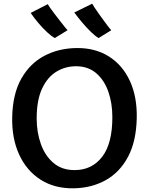

<svg xmlns="http://www.w3.org/2000/svg" viewBox="-20 -1011 806 1039"><path d="M380.5 8Q275.5 10 199.5 -38.8Q123.5 -87.5 83.5 -175Q43.5 -262.5 46 -376.5Q48.5 -502.5 95.2 -585.2Q142 -668 220 -709Q298 -750 395 -751Q495.5 -752 569.2 -705.5Q643 -659 682.8 -573.2Q722.5 -487.5 720 -372Q717.5 -246.5 673 -162.8Q628.5 -79 552.8 -36.5Q477 6 380.5 8ZM383.5 -90.5Q477 -90.5 532.5 -162Q588 -233.5 588 -377Q588 -453 566 -515.5Q544 -578 500.2 -615.2Q456.5 -652.5 391.5 -652.5Q333.5 -652.5 285.2 -623.2Q237 -594 207.8 -531.8Q178.5 -469.5 178.5 -370Q178.5 -294.5 201.5 -230.8Q224.5 -167 270 -128.8Q315.5 -90.5 383.5 -90.5ZM513.5 -805Q495.5 -815.5 472.8 -837.5Q450 -859.5 426 -887.8Q402 -916 382 -943.5L479 -991Q481 -986.5 491 -971.2Q501 -956 515.2 -936Q529.5 -916 543.8 -896.5Q558 -877 568.5 -863.5Q579 -850 582 -847.5ZM276.5 -805Q257.5 -815.5 234 -837.5Q210.5 -859.5 187.2 -887Q164 -914.5 146 -941L238.5 -988.5Q240.5 -984 250.8 -969.2Q261 -954.5 276 -935Q291 -915.5 306 -896.2Q321 -877 331.8 -863.5Q342.5 -850 345.5 -847.5Z"/></svg>

Font: Merriweather Sans Medium
Style: Regular
Weight: 500
Designer: Eben Sorkin
Foundry: Eben Sorkin
Version: Version 2.001